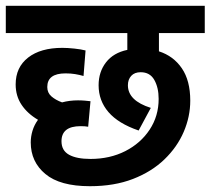

<svg xmlns="http://www.w3.org/2000/svg" viewBox="-20 -642 726 662"><path d="M292 -94Q359 -94 412 -121Q465 -148 496 -195Q527 -242 527 -301Q527 -340 512 -366.5Q497 -393 465 -393Q444 -393 432.5 -380.5Q421 -368 421 -348Q421 -295 500 -270L458 -192Q388 -216 354 -255.5Q320 -295 320 -348Q320 -394 345.5 -427Q371 -460 419 -470V-528H0V-622H686V-528H528V-465Q578 -449 607 -406.5Q636 -364 636 -295Q636 -240 613.5 -187.5Q591 -135 547 -92.5Q503 -50 438.5 -25Q374 0 290 0Q187 0 136.5 -42Q86 -84 86 -151Q86 -171 92 -191Q98 -211 111 -229Q75 -250 54.5 -280.5Q34 -311 34 -351Q34 -410 77 -443.5Q120 -477 195 -477Q213 -477 236.5 -474.5Q260 -472 275 -468L268 -380Q254 -384 239 -386.5Q224 -389 206 -389Q143 -389 143 -342Q143 -322 157.5 -309.5Q172 -297 194 -289Q220 -296 249 -296Q261 -296 272.5 -295Q284 -294 292 -293L284 -205Q274 -207 258 -207Q192 -207 192 -155Q192 -123 218 -108.5Q244 -94 292 -94Z"/></svg>

Font: Noto Sans SemiCondensed SemiBold
Style: Regular
Weight: 600
Width: 4
Designer: Monotype Design Team
Foundry: Monotype Imaging Inc.
Version: Version 2.013; ttfautohint (v1.8.4.7-5d5b)